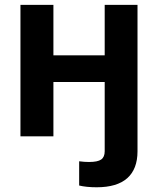

<svg xmlns="http://www.w3.org/2000/svg" viewBox="-20 -566 656 797"><path d="M381.3 211.4Q360.4 211.4 341.3 209.5Q322.3 207.5 308.6 204.1V103.5Q319.3 105 329.8 105.7Q340.3 106.4 349.6 106.4Q385.3 106.4 399.9 96.2Q414.6 85.9 414.6 62V0H550.8V62Q550.8 135.7 508.3 173.6Q465.8 211.4 381.3 211.4ZM451.7 -336.4V-225.6H164.1V-336.4ZM201.7 -545.9V0H64.9V-545.9ZM550.8 -545.9V0H414.6V-545.9Z"/></svg>

Font: Inter
Style: 650
Weight: 650
Designer: Rasmus Andersson
Foundry: rsms
Version: Version 4.001;git-66647c0bb